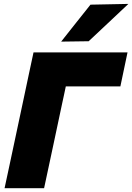

<svg xmlns="http://www.w3.org/2000/svg" viewBox="-20 -988 694 1008"><path d="M4 0Q16.5 -57 27.5 -109.5Q38.5 -162 53.5 -231.5L105 -473.5Q120 -543.5 131.5 -598.5Q143 -653.5 156 -713H649.5L612 -534.5H325.5Q321 -512.5 316 -489.5Q311 -466.5 305.5 -441L261 -231.5Q246 -161.5 234.8 -109Q223.5 -56.5 211.5 0ZM301 -769.5Q340 -819 378.2 -867Q416.5 -915 455 -963.5L654 -967.5Q600 -916.5 547.5 -867.2Q495 -818 445.5 -771.5Z"/></svg>

Font: Commissioner ExtraBold
Style: Italic
Weight: 800
Italic angle: -12°
Designer: Kostas Bartsokas
Foundry: Kostas Bartsokas
Version: Version 1.000; ttfautohint (v1.8.3)